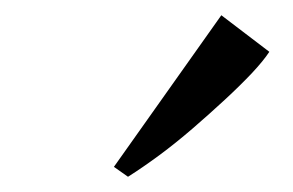

<svg xmlns="http://www.w3.org/2000/svg" viewBox="-20 -848 384 252"><path d="M129.5 -629 270.5 -828 333.5 -780Q326 -768.5 310.8 -752.2Q295.5 -736 275.2 -717.2Q255 -698.5 233 -679.5Q211 -660.5 189 -644.2Q167 -628 148 -616Z"/></svg>

Font: Merriweather 60pt Light
Style: Italic
Weight: 300
Italic angle: -7.8°
Version: Version 2.101